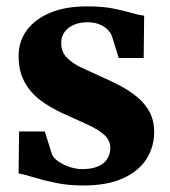

<svg xmlns="http://www.w3.org/2000/svg" viewBox="-20 -572 534 604"><path d="M241.5 11.5Q194.5 11.5 155 3.2Q115.5 -5 85.8 -14.2Q56 -23.5 38.5 -26.5L40 -158.5H121L143.5 -86.5Q149.5 -73.5 165.2 -63Q181 -52.5 200.8 -46.2Q220.5 -40 238.5 -40Q268.5 -40 288.2 -48.5Q308 -57 317.5 -72.2Q327 -87.5 327 -106Q327 -131 308 -147.8Q289 -164.5 255.8 -180Q222.5 -195.5 178.5 -215Q137.5 -233.5 106 -257.5Q74.5 -281.5 56.5 -315.5Q38.5 -349.5 38.5 -396Q38.5 -441.5 64 -476.5Q89.5 -511.5 137.8 -531.8Q186 -552 254.5 -552Q302.5 -552 336.2 -545.2Q370 -538.5 393.5 -531.5Q417 -524.5 433.5 -522.5L432 -389.5H353.5L332 -458.5Q327 -471.5 316 -481.2Q305 -491 289.8 -496.5Q274.5 -502 256 -502Q231.5 -502 212.5 -494Q193.5 -486 183 -471.2Q172.5 -456.5 172.5 -437Q172.5 -409 190.2 -390.8Q208 -372.5 236.8 -359Q265.5 -345.5 298 -331Q329 -317.5 358.8 -301.8Q388.5 -286 412.5 -266Q436.5 -246 450.8 -219.2Q465 -192.5 465 -156.5Q465 -110.5 441.2 -72.5Q417.5 -34.5 368 -11.5Q318.5 11.5 241.5 11.5Z"/></svg>

Font: Merriweather 60pt ExtraBold
Style: Regular
Weight: 800
Version: Version 2.100